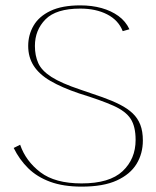

<svg xmlns="http://www.w3.org/2000/svg" viewBox="-20 -688 581 715"><path d="M284 7Q216 7 167 -11Q118 -29 85 -61.5Q52 -94 31 -137L55 -149Q76 -88 130.5 -46.5Q185 -5 284 -5Q388 -5 436.5 -50.5Q485 -96 485 -167Q485 -217 466.5 -245.5Q448 -274 402 -294.5Q356 -315 275 -340Q210 -362 168 -386.5Q126 -411 105.5 -443Q85 -475 85 -517Q85 -558 105 -592.5Q125 -627 168 -647.5Q211 -668 279 -668Q322 -668 358 -658Q394 -648 421 -628.5Q448 -609 462 -579L437 -572Q421 -613 379 -634.5Q337 -656 279 -656Q189 -656 149.5 -616Q110 -576 110 -517Q110 -481 122.5 -453Q135 -425 171.5 -401.5Q208 -378 280 -354Q325 -339 361.5 -326Q398 -313 426.5 -298.5Q455 -284 474 -266Q493 -248 502.5 -223.5Q512 -199 512 -165Q512 -116 488.5 -77.5Q465 -39 415 -16Q365 7 284 7Z"/></svg>

Font: Panamera Thin
Style: Regular
Weight: 100
Designer: Bastien Sozeau
Foundry: NBR — Bastien Sozeau
Version: Version 3.003;gftools[0.9.33]